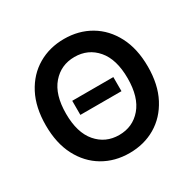

<svg xmlns="http://www.w3.org/2000/svg" viewBox="-162 -908 1099 1089"><g transform="rotate(-30 387.5 -363.5)"><path d="M721.6 -363.6Q721.6 -246.1 677.7 -162.5Q633.9 -78.8 558.4 -34.4Q483 9.9 387.4 9.9Q291.9 9.9 216.3 -34.6Q140.6 -79.2 96.9 -162.8Q53.3 -246.4 53.3 -363.6Q53.3 -481.2 96.9 -564.8Q140.6 -648.4 216.3 -692.8Q291.9 -737.2 387.4 -737.2Q483 -737.2 558.4 -692.8Q633.9 -648.4 677.7 -564.8Q721.6 -481.2 721.6 -363.6ZM589.1 -363.6Q589.1 -487.9 532.8 -553.4Q476.6 -619 387.4 -619Q298.7 -619 242.2 -553.4Q185.7 -487.9 185.7 -363.6Q185.7 -239.7 242.2 -174Q298.7 -108.3 387.4 -108.3Q476.6 -108.3 532.8 -174Q589.1 -239.7 589.1 -363.6ZM522 -409.8V-317.5H252.8V-409.8Z"/></g></svg>

Font: Inter Zeller Semi Bold
Style: Regular
Weight: 600
Designer: Rasmus Andersson; Joe Bland
Foundry: zeller
Version: Version 3.015;git-dec3a8cb1